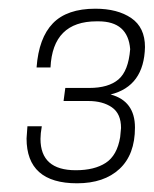

<svg xmlns="http://www.w3.org/2000/svg" viewBox="-20 -805 353 441"><path d="M157 -384Q41 -384 41 -487L43 -515H76Q73 -498 73 -486Q73 -414 154 -414Q197 -414 223 -431Q249 -448 256 -490L258 -511Q258 -544 237 -558.5Q216 -573 183 -573H126L130 -603H185Q229 -603 252 -622.5Q275 -642 279 -692Q274 -756 206 -756H202Q101 -756 96 -650H64Q69 -718 101.5 -751.5Q134 -785 199 -785Q250 -785 281.5 -763.5Q313 -742 313 -697Q311 -607 234 -588Q290 -573 290 -512Q290 -450 254.5 -417Q219 -384 157 -384Z"/></svg>

Font: Tanohe Sans ExtraLight
Style: Italic
Weight: 200
Designer: Village Type and Design LLC & Cristiano Sobral
Foundry: Cooper Hewitt Smithsonian Design Museum
Version: Version 1.00;September 29, 2021;FontCreator 13.0.0.2655 64-b